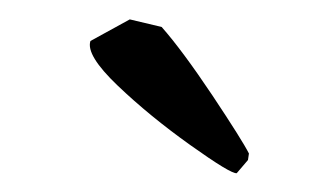

<svg xmlns="http://www.w3.org/2000/svg" viewBox="-20 -697 328 200"><path d="M74.2 -654.3 115.2 -676.8 148.4 -668.9Q169.9 -644.5 201.2 -597.7Q232.4 -550.8 239.3 -537.1L238.3 -530.3L226.6 -516.6Q220.7 -515.6 178.2 -545.9Q135.7 -576.2 102.5 -607.9Q69.3 -639.6 74.2 -654.3Z"/></svg>

Font: Comprehension Dark
Style: Regular
Weight: 700
Designer: Alfredo Marco Pradil
Foundry: Alfredo Marco Pradil
Version: 1.0